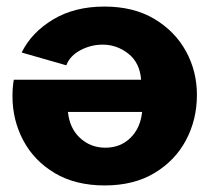

<svg xmlns="http://www.w3.org/2000/svg" viewBox="-20 -555 644 585"><path d="M299 10Q210 10 147 -27.5Q84 -65 51 -127Q18 -189 18 -262Q18 -289 22 -312H410Q406 -364 371 -391.5Q336 -419 293 -419Q257 -419 225 -402Q193 -385 182 -356L46 -395Q76 -456 141.5 -495.5Q207 -535 298 -535Q387 -535 450 -497.5Q513 -460 546.5 -399Q580 -338 580 -266Q580 -191 547 -128.5Q514 -66 451 -28Q388 10 299 10ZM301 -105Q347 -105 377.5 -135Q408 -165 413 -214H187Q192 -164 224 -134.5Q256 -105 301 -105Z"/></svg>

Font: Raleway ExtraBold
Style: Regular
Weight: 800
Designer: Matt McInerney, Pablo Impallari, Rodrigo Fuenzalida
Foundry: Matt McInerney, Pablo Impallari, Rodrigo Fuenzalida
Version: Version 4.026